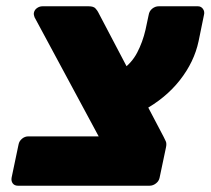

<svg xmlns="http://www.w3.org/2000/svg" viewBox="-20 -591 670 611"><path d="M37 0Q26 0 20.5 -7.5Q15 -15 17 -26L39 -131Q41 -142 50 -149.5Q59 -157 70 -157H294L90 -536Q89 -539 88 -543Q87 -547 88 -551Q90 -560 98 -565.5Q106 -571 115 -571H262Q278 -571 284 -564Q290 -557 292 -553L501 -155Q504 -149 507.5 -141.5Q511 -134 508 -121L488 -26Q486 -15 476.5 -7.5Q467 0 456 0ZM435 -239 367 -368Q399 -390 416.5 -423.5Q434 -457 443 -496L453 -543Q455 -556 464.5 -563.5Q474 -571 485 -571H610Q620 -571 626 -562.5Q632 -554 629 -543L612 -460Q598 -394 552.5 -336Q507 -278 435 -239Z"/></svg>

Font: Rubik ExtraBold
Style: Italic
Weight: 800
Italic angle: -12°
Designer: Hubert and Fischer
Foundry: Hubert and Fischer
Version: Version 2.300;gftools[0.9.30]